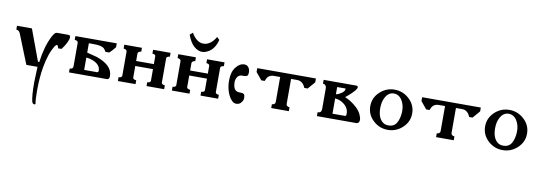

<svg xmlns="http://www.w3.org/2000/svg" viewBox="-76 -1262 6328 2251"><g transform="rotate(10 3088.0 -136.0)"><path d="M338.9 184.6 345.7 0H212.9L71.3 -353.5Q56.6 -386.7 25.4 -386.7V-432.6H203.1Q203.1 -430.7 218.8 -389.2Q234.4 -347.7 282.2 -218.3Q330.1 -88.9 340.8 -59.6H356.4Q379.9 -246.1 446.3 -376Q465.8 -413.1 482.4 -425.8Q489.3 -432.6 509.8 -432.6H636.7Q661.1 -432.6 661.1 -407.2Q661.1 -381.8 638.7 -337.4Q616.2 -293 585.9 -255.9H545.9Q538.1 -292 526.9 -292Q515.6 -292 503.9 -274.4Q440.4 -177.7 411.1 -6.8Q388.7 119.1 388.7 273.4Q388.7 382.8 397.5 427.7V429.7Q397.5 439.5 384.8 439.5Q372.1 439.5 365.2 430.2Q358.4 420.9 356.4 415Q338.9 344.7 338.9 184.6Z M720.7 -45.9Q760.7 -45.9 760.7 -79.1V-360.4Q756.8 -386.7 720.7 -386.7V-432.6H1212.9V-386.7Q1189.5 -356.4 1155.3 -321.3Q1155.3 -321.3 1143.6 -311.5H1099.6Q1086.9 -335.9 1073.2 -348.6Q1043.9 -377 950.2 -377H890.6V-265.6Q988.3 -242.2 1008.8 -235.4Q1201.2 -168.9 1201.2 -41Q1201.2 -3.9 1175.8 0H720.7ZM1043.9 -59.6Q1060.5 -59.6 1060.5 -82Q1060.5 -153.3 964.8 -190.4Q937.5 -202.1 890.6 -207V-59.6Z M1853.5 -386.7Q1838.9 -386.7 1826.2 -379.9Q1813.5 -373 1813.5 -360.4V-69.3Q1814.5 -58.6 1827.1 -52.2Q1839.8 -45.9 1853.5 -45.9V0H1643.6V-45.9Q1680.7 -45.9 1683.6 -69.3V-209H1472.7V-69.3Q1473.6 -58.6 1486.3 -52.2Q1499 -45.9 1512.7 -45.9V0H1302.7V-45.9Q1339.8 -45.9 1342.8 -69.3V-356.4Q1342.8 -370.1 1331.1 -377.9Q1319.3 -385.7 1302.7 -386.7V-432.6H1512.7V-386.7Q1504.9 -386.7 1488.3 -379.9Q1472.7 -371.1 1472.7 -356.4V-268.6H1683.6V-360.4Q1683.6 -384.8 1645.5 -386.7V-432.6H1853.5Z M2071.3 -710.9Q2093.8 -667 2131.3 -636.2Q2168.9 -605.5 2210.9 -605.5Q2298.8 -605.5 2359.4 -710.9L2389.6 -680.7Q2359.4 -559.6 2270.5 -521.5Q2244.1 -507.8 2215.8 -507.8Q2167 -507.8 2119.1 -547.9Q2071.3 -587.9 2037.1 -681.6ZM2155.3 -386.7Q2140.6 -386.7 2127.9 -377.9Q2115.2 -369.1 2115.2 -356.4V-268.6H2326.2V-360.4Q2326.2 -373 2314.9 -379.9Q2303.7 -386.7 2288.1 -386.7V-432.6H2496.1V-386.7Q2481.4 -386.7 2468.8 -379.9Q2456.1 -373 2456.1 -360.4V-69.3Q2456.1 -58.6 2469.2 -52.2Q2482.4 -45.9 2496.1 -45.9V0H2286.1V-45.9Q2323.2 -45.9 2326.2 -69.3V-209H2115.2V-69.3Q2115.2 -58.6 2128.4 -52.2Q2141.6 -45.9 2155.3 -45.9V0H1945.3V-45.9Q1982.4 -45.9 1985.4 -69.3V-356.4Q1985.4 -370.1 1973.6 -378.4Q1961.9 -386.7 1945.3 -386.7V-432.6H2155.3Z M2748 -315.4H2727.5Q2665 -315.4 2652.3 -236.3V-227.5Q2652.3 -116.2 2727.5 -116.2Q2751 -116.2 2762.7 -114.7Q2774.4 -113.3 2784.7 -103.5Q2794.9 -93.8 2794.9 -62.5Q2794.9 -31.2 2779.3 -14.6Q2757.8 21.5 2714.8 21.5Q2686.5 21.5 2665 0Q2627.9 -35.2 2606.4 -97.7Q2585 -160.2 2585 -232.4Q2585 -334 2629.9 -391.6Q2674.8 -449.2 2729.5 -449.2Q2762.7 -449.2 2780.3 -424.8Q2797.9 -400.4 2797.9 -367.7Q2797.9 -335 2786.1 -325.2Q2774.4 -315.4 2748 -315.4Z M3127.9 -45.9Q3165 -45.9 3168 -78.1V-377H3096.7Q3030.3 -377 3006.8 -322.3L2997.1 -299.8H2957L2885.7 -386.7V-432.6H3584V-386.7L3508.8 -299.8H3468.8Q3438.5 -377 3370.1 -377H3297.9V-79.1Q3297.9 -64.5 3309.6 -55.2Q3321.3 -45.9 3337.9 -45.9V0H3127.9Z M4176.8 -44.9Q4176.8 -3.9 4144.5 0H3671.9V-45.9Q3717.8 -45.9 3717.8 -90.8V-340.8Q3717.8 -360.4 3706.5 -373.5Q3695.3 -386.7 3675.8 -386.7V-432.6H4066.4Q4085 -432.6 4085 -415Q4085 -401.4 4066.4 -377Q4029.3 -334 3980.5 -293.9Q3960 -280.3 3960 -278.3Q3960 -274.4 3978.5 -267.6Q3997.1 -260.7 4033.2 -237.8Q4069.3 -214.8 4104.5 -181.6Q4139.6 -148.4 4158.2 -109.4Q4176.8 -70.3 4176.8 -44.9ZM3991.2 -59.6Q4003.9 -59.6 4007.3 -66.4Q4010.7 -73.2 4010.7 -87.9Q4010.7 -168.9 3927.7 -216.8Q3896.5 -235.4 3846.7 -242.2V-59.6ZM3846.7 -292Q3869.1 -292 3908.2 -317.9Q3947.3 -343.8 3947.3 -371.1V-377H3846.7Z M4646.5 -223.6V-233.4Q4646.5 -287.1 4627.4 -331.5Q4608.4 -376 4579.6 -397Q4550.8 -418 4515.6 -418Q4450.2 -418 4414.1 -347.7Q4386.7 -295.9 4386.7 -223.6Q4386.7 -101.6 4453.1 -55.7Q4477.5 -38.1 4515.6 -38.1Q4583 -38.1 4613.3 -90.8Q4643.6 -143.6 4646.5 -223.6ZM4516.6 14.6Q4416 14.6 4341.8 -55.2Q4267.6 -125 4267.6 -224.6Q4267.6 -324.2 4341.8 -394Q4416 -463.9 4516.6 -463.9Q4617.2 -463.9 4691.9 -394Q4766.6 -324.2 4766.6 -224.6Q4766.6 -125 4691.9 -55.2Q4617.2 14.6 4516.6 14.6Z M5090.8 -45.9Q5127.9 -45.9 5130.9 -78.1V-377H5059.6Q4993.2 -377 4969.7 -322.3L4960 -299.8H4919.9L4848.6 -386.7V-432.6H5546.9V-386.7L5471.7 -299.8H5431.6Q5401.4 -377 5333 -377H5260.7V-79.1Q5260.7 -64.5 5272.5 -55.2Q5284.2 -45.9 5300.8 -45.9V0H5090.8Z M6013.7 -223.6V-233.4Q6013.7 -287.1 5994.6 -331.5Q5975.6 -376 5946.8 -397Q5918 -418 5882.8 -418Q5817.4 -418 5781.2 -347.7Q5753.9 -295.9 5753.9 -223.6Q5753.9 -101.6 5820.3 -55.7Q5844.7 -38.1 5882.8 -38.1Q5950.2 -38.1 5980.5 -90.8Q6010.7 -143.6 6013.7 -223.6ZM5883.8 14.6Q5783.2 14.6 5709 -55.2Q5634.8 -125 5634.8 -224.6Q5634.8 -324.2 5709 -394Q5783.2 -463.9 5883.8 -463.9Q5984.4 -463.9 6059.1 -394Q6133.8 -324.2 6133.8 -224.6Q6133.8 -125 6059.1 -55.2Q5984.4 14.6 5883.8 14.6Z"/></g></svg>

Font: Menaion Unicode
Style: Regular
Weight: 400
Designer: Aleksandr Andreev
Foundry: Ponomar Technologies, Inc.
Version: 2.0